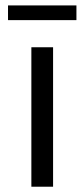

<svg xmlns="http://www.w3.org/2000/svg" viewBox="-20 -706 319 726"><path d="M98.6 0V-527.3H180.7V0ZM10.3 -629.9V-685.5H269V-629.9Z"/></svg>

Font: Reddit Sans Condensed
Style: Regular
Weight: 400
Designer: Stephen Hutchings
Foundry: Reddit
Version: Version 1.014